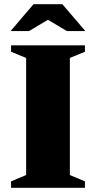

<svg xmlns="http://www.w3.org/2000/svg" viewBox="-20 -891 455 911"><path d="M383 -30.5V0H32.5V-30.5L104 -60.5V-616L32.5 -645.5V-676H383V-645.5L311.5 -616V-60.5ZM191 -807H224L117.5 -743.5H30L139 -871H276L385 -743.5H297.5Z"/></svg>

Font: Newsreader 16pt 16pt ExtraBold
Style: Regular
Weight: 800
Version: Version 1.003